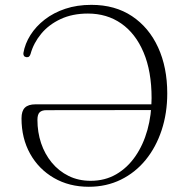

<svg xmlns="http://www.w3.org/2000/svg" viewBox="-20 -734 746 772"><path d="M66.5 -258Q66.5 -288 80.2 -301.2Q94 -314.5 122.5 -314.5H619.5V-291.5L166.5 -291Q148 -291 139.2 -282.2Q130.5 -273.5 130.5 -252Q130.5 -202.5 145.2 -158.5Q160 -114.5 188.2 -80.2Q216.5 -46 256 -26.5Q295.5 -7 344.5 -7Q402 -7 447.2 -33.2Q492.5 -59.5 524.2 -105.5Q556 -151.5 572.8 -211.8Q589.5 -272 589.5 -339.5Q589.5 -447.5 557.2 -523.5Q525 -599.5 467.5 -639.5Q410 -679.5 333.5 -679.5Q271 -679.5 223.5 -657.2Q176 -635 145.5 -598Q115 -561 103 -517.5Q101 -510.5 97.2 -507Q93.5 -503.5 87 -504Q79.5 -505 76.5 -509.2Q73.5 -513.5 74 -520.5Q80.5 -558.5 102.5 -593.2Q124.5 -628 160 -655.5Q195.5 -683 242.8 -698.8Q290 -714.5 347.5 -714.5Q442.5 -714.5 510.8 -669Q579 -623.5 615.8 -543.2Q652.5 -463 652.5 -358.5Q652.5 -279 630 -210.8Q607.5 -142.5 565.8 -91.2Q524 -40 465.8 -11.5Q407.5 17 337 17Q258 17 196.8 -18.5Q135.5 -54 101 -116Q66.5 -178 66.5 -258Z"/></svg>

Font: Fraunces ExtraLight
Style: Regular
Weight: 250
Version: Version 1.000;[b76b70a41]